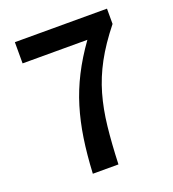

<svg xmlns="http://www.w3.org/2000/svg" viewBox="-135 -842 849 944"><g transform="rotate(-20 290.0 -369.5)"><path d="M189 0Q194 -99 206.5 -181.5Q219 -264 241.5 -338Q264 -412 300 -483Q336 -554 389 -628H50V-739H532V-659Q468 -579 428.5 -506Q389 -433 367.5 -357.5Q346 -282 336.5 -195Q327 -108 323 0Z"/></g></svg>

Font: Noto Sans JP Thin SemiBold
Style: Regular
Weight: 600
Version: Version 2.004-H2;hotconv 1.0.118;makeotfexe 2.5.65603